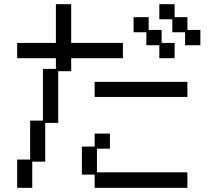

<svg xmlns="http://www.w3.org/2000/svg" viewBox="-20 -869 1040 917"><path d="M62 -107H124V-293H185V-540H247V-591H62V-664H247V-849H320V-664H567V-591H320V-529H258V-282H196V-97H134V28H62ZM803 -777H741V-849H814V-787H875V-726H937V-653H864V-715H803ZM679 -715H618V-787H690V-726H752V-664H814V-591H741V-653H679ZM432 -478H875V-406H432ZM371 -169H432V-231H505V-159H443V-46H875V28H432V-35H371Z"/></svg>

Font: DotGothic16
Style: Regular
Weight: 400
Designer: Fontworks Inc.
Foundry: Fontworks Inc.
Version: Version 1.100